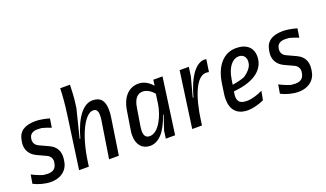

<svg xmlns="http://www.w3.org/2000/svg" viewBox="-68 -1121 2669 1571"><g transform="rotate(-20 1266.5 -335.5)"><path d="M128 -236 208 -199C237 -185 249 -157 244 -130L243 -124C236 -80 210 -60 164 -60C155 -60 141 -61 125 -63C98 -71 56 -88 29 -103L16 -26C58 -4 118 12 164 12C260 12 316 -42 325 -117L327 -133C334 -193 310 -241 253 -267L171 -305C141 -319 128 -345 133 -374L134 -380C139 -412 164 -431 207 -431C216 -431 233 -430 243 -429C265 -424 296 -413 322 -403L334 -480C292 -492 247 -500 214 -500C117 -500 68 -463 56 -397L53 -381C51 -371 50 -361 50 -352C50 -303 75 -261 128 -236Z M413 0H498L502 -30C534 -270 617 -421 687 -421C712 -421 728 -407 728 -364C728 -351 727 -336 724 -318L674 0H759L807 -316C811 -340 812 -360 812 -379C812 -466 775 -500 710 -500C631 -500 558 -412 511 -240L508 -238L505 -240L566 -485L570 -514C578 -571 581 -632 582 -683H497C495 -616 490 -552 477 -458Z M922 -164C919 -148 918 -132 918 -118C918 -33 965 12 1029 12C1101 12 1165 -48 1213 -191L1216 -192L1218 -190L1177 -65L1168 0H1249L1317 -488H1237L1230 -438C1198 -476 1156 -500 1110 -500C1031 -500 967 -444 948 -327ZM1053 -64C1023 -64 1004 -80 1004 -127C1004 -140 1006 -156 1009 -175L1033 -322C1045 -396 1077 -427 1121 -427C1155 -427 1191 -406 1217 -373L1205 -287C1191 -195 1133 -64 1053 -64Z M1483 0 1487 -30C1516 -250 1579 -394 1660 -394C1671 -394 1678 -393 1686 -391L1702 -498C1698 -499 1690 -500 1686 -500C1613 -500 1543 -412 1496 -240L1493 -238L1490 -240L1535 -409L1546 -488H1466L1398 0Z M2102 -375C2103 -452 2052 -500 1960 -500C1858 -500 1777 -423 1754 -268L1741 -179C1739 -163 1738 -149 1738 -135C1738 -43 1786 12 1881 12C1921 12 1977 -2 2022 -23L2037 -101C1992 -78 1938 -63 1899 -63C1846 -63 1819 -81 1819 -130C1819 -139 1820 -148 1822 -159L1824 -173C2023 -190 2101 -277 2102 -375ZM1840 -272C1856 -378 1907 -429 1957 -429C1993 -429 2018 -407 2018 -367C2018 -326 1995 -291 1941 -254C1913 -243 1877 -234 1833 -227Z M2283 -236 2363 -199C2392 -185 2404 -157 2399 -130L2398 -124C2391 -80 2365 -60 2319 -60C2310 -60 2296 -61 2280 -63C2253 -71 2211 -88 2184 -103L2171 -26C2213 -4 2273 12 2319 12C2415 12 2471 -42 2480 -117L2482 -133C2489 -193 2465 -241 2408 -267L2326 -305C2296 -319 2283 -345 2288 -374L2289 -380C2294 -412 2319 -431 2362 -431C2371 -431 2388 -430 2398 -429C2420 -424 2451 -413 2477 -403L2489 -480C2447 -492 2402 -500 2369 -500C2272 -500 2223 -463 2211 -397L2208 -381C2206 -371 2205 -361 2205 -352C2205 -303 2230 -261 2283 -236Z"/></g></svg>

Font: Ropa Sans
Style: Italic
Weight: 400
Designer: Botio Nikoltchev
Foundry: Botjo Nikoltchev
Version: Version 1.002